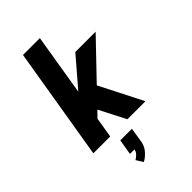

<svg xmlns="http://www.w3.org/2000/svg" viewBox="-291 -830 1183 1183"><g transform="rotate(-45 300.0 -238.5)"><path d="M39 0 161 -735H308L242 -334L402 -520H579L350 -281L493 0H336L247 -173L208 -133L186 0ZM221 258 193 213Q208 205 220.5 191.5Q233 178 235 162H196L213 61H314L298 162Q295 177 288 191.5Q281 206 270.5 218Q260 230 247.5 240.5Q235 251 221 258Z"/></g></svg>

Font: Iosevka SS04 Heavy Extended
Style: Italic
Weight: 900
Width: 7
Italic angle: -9°
Monospace: yes
Designer: Belleve Invis
Foundry: Belleve Invis
Version: Version 19.0.0; ttfautohint (v1.8.4)